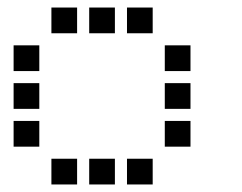

<svg xmlns="http://www.w3.org/2000/svg" viewBox="-20 -504 640 508"><path d="M117 -484Q116 -484 116 -484Q116 -484 116 -483V-417Q116 -416 116 -416Q116 -416 117 -416H183Q184 -416 184 -416Q184 -416 184 -417V-483Q184 -484 184 -484Q184 -484 183 -484ZM217 -484Q216 -484 216 -484Q216 -484 216 -483V-417Q216 -416 216 -416Q216 -416 217 -416H283Q284 -416 284 -416Q284 -416 284 -417V-483Q284 -484 284 -484Q284 -484 283 -484ZM317 -484Q316 -484 316 -484Q316 -484 316 -483V-417Q316 -416 316 -416Q316 -416 317 -416H383Q384 -416 384 -416Q384 -416 384 -417V-483Q384 -484 384 -484Q384 -484 383 -484ZM17 -384Q16 -384 16 -384Q16 -384 16 -383V-317Q16 -316 16 -316Q16 -316 17 -316H83Q84 -316 84 -316Q84 -316 84 -317V-383Q84 -384 84 -384Q84 -384 83 -384ZM417 -384Q416 -384 416 -384Q416 -384 416 -383V-317Q416 -316 416 -316Q416 -316 417 -316H483Q484 -316 484 -316Q484 -316 484 -317V-383Q484 -384 484 -384Q484 -384 483 -384ZM17 -284Q16 -284 16 -284Q16 -284 16 -283V-217Q16 -216 16 -216Q16 -216 17 -216H83Q84 -216 84 -216Q84 -216 84 -217V-283Q84 -284 84 -284Q84 -284 83 -284ZM417 -284Q416 -284 416 -284Q416 -284 416 -283V-217Q416 -216 416 -216Q416 -216 417 -216H483Q484 -216 484 -216Q484 -216 484 -217V-283Q484 -284 484 -284Q484 -284 483 -284ZM17 -184Q16 -184 16 -184Q16 -184 16 -183V-117Q16 -116 16 -116Q16 -116 17 -116H83Q84 -116 84 -116Q84 -116 84 -117V-183Q84 -184 84 -184Q84 -184 83 -184ZM417 -184Q416 -184 416 -184Q416 -184 416 -183V-117Q416 -116 416 -116Q416 -116 417 -116H483Q484 -116 484 -116Q484 -116 484 -117V-183Q484 -184 484 -184Q484 -184 483 -184ZM117 -84Q116 -84 116 -84Q116 -84 116 -83V-17Q116 -16 116 -16Q116 -16 117 -16H183Q184 -16 184 -16Q184 -16 184 -17V-83Q184 -84 184 -84Q184 -84 183 -84ZM217 -84Q216 -84 216 -84Q216 -84 216 -83V-17Q216 -16 216 -16Q216 -16 217 -16H283Q284 -16 284 -16Q284 -16 284 -17V-83Q284 -84 284 -84Q284 -84 283 -84ZM317 -84Q316 -84 316 -84Q316 -84 316 -83V-17Q316 -16 316 -16Q316 -16 317 -16H383Q384 -16 384 -16Q384 -16 384 -17V-83Q384 -84 384 -84Q384 -84 383 -84Z"/></svg>

Font: Doto SemiBold
Style: Regular
Weight: 600
Monospace: yes
Version: Version 1.000